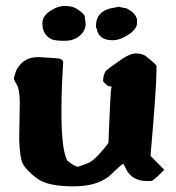

<svg xmlns="http://www.w3.org/2000/svg" viewBox="-20 -622 605 659"><path d="M273.9 -539.6Q273.9 -517.1 253.7 -499.5Q233.4 -481.9 202.1 -481.9Q170.9 -481.9 158.2 -486.8Q145.5 -491.7 135.5 -505.4Q125.5 -519 125.5 -542.7Q125.5 -566.4 151.6 -584Q177.7 -601.6 204.1 -601.6Q230.5 -601.6 248 -588.9Q265.6 -576.2 270.5 -567.9L273.9 -540ZM309.6 -524.9V-534.2Q309.6 -580.6 358.9 -593.3L390.1 -599.1L394 -597.2L416.5 -592.8V-591.8Q443.4 -579.1 449.2 -558.6H450.2V-542Q450.2 -522.9 421.9 -503.7Q393.6 -484.4 368.2 -483.9H367.2H366.7Q317.4 -483.9 312 -524.9ZM316.9 -89.4Q352.1 -127.9 352.5 -133.3Q352.5 -133.8 352.5 -135.7Q352.5 -150.4 357.9 -264.2Q360.4 -319.3 363.3 -324.7Q359.9 -325.7 351.6 -326.7Q349.6 -326.7 335.4 -340.8Q334 -341.8 334 -345.2Q334 -346.2 334 -347.2Q334 -352.5 335.9 -361.3Q339.8 -376.5 346.7 -381.8Q357.4 -390.6 362.8 -394.3Q368.2 -397.9 397 -418.2Q425.8 -438.5 447 -438.5Q468.3 -438.5 480.5 -429.2Q515.6 -401.9 517.1 -396Q517.1 -393.6 517.1 -389.9Q517.1 -386.2 517.1 -380.4Q517.1 -322.3 496.6 -86.9L543.9 -39.1L519.5 -15.6Q504.9 -1.5 499.5 -1Q493.2 -0.5 485.4 -0.5Q430.7 -0.5 410.6 -45.9Q406.2 -55.7 402.8 -60.1Q387.7 -49.8 364.3 -25.9Q320.8 17.6 231.9 17.6Q143.1 17.6 107.2 -9.5Q71.3 -36.6 59.6 -57.4Q47.9 -78.1 45.9 -143.6L47.9 -273.4Q46.9 -317.4 37.4 -332Q27.8 -346.7 27.8 -354.5V-355L35.2 -378.9Q58.1 -425.8 108.9 -425.8Q112.3 -425.8 115.7 -425.8L170.9 -422.4Q196.8 -421.4 196.8 -408.2Q196.8 -408.2 196.8 -407.7V-407.2Q190.9 -314.9 190.9 -246.6Q190.9 -241.2 190.9 -236.3Q190.9 -107.9 210.9 -70.8Q236.3 -49.8 248 -49.8Q250 -50.3 251.5 -50.8Q262.2 -54.7 280.8 -61.5Q296.9 -67.9 316.9 -89.4Z"/></svg>

Font: Drukaatie burti
Style: Bold
Weight: 700
Version: Version 0.14